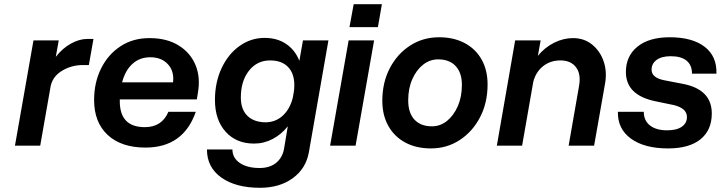

<svg xmlns="http://www.w3.org/2000/svg" viewBox="-20 -692 3423 912"><path d="M139 -500H259L245 -422Q277 -463 317 -485Q357 -507 394 -507H424L402 -383H373Q321 -383 276.5 -357Q232 -331 221 -285L171 0H51Z M427 -217Q427 -300 460 -366.5Q493 -433 552 -472Q611 -511 690 -511Q772 -511 828 -476.5Q884 -442 908.5 -383.5Q933 -325 920 -251L915 -220H549Q549 -216 549 -211Q549 -88 668 -88Q749 -88 780 -161H910Q851 9 671 9Q556 9 491.5 -51Q427 -111 427 -217ZM694 -420Q644 -420 609.5 -389Q575 -358 560 -301H802Q808 -354 777.5 -387Q747 -420 694 -420Z M1540 -500 1447 32Q1433 109 1370.5 154.5Q1308 200 1215 200Q1100 200 1031.5 151.5Q963 103 963 18H1084Q1084 58 1119 82Q1154 106 1213 106Q1261 106 1291 82Q1321 58 1329 16L1347 -92Q1317 -54 1275.5 -32Q1234 -10 1187 -10Q1102 -10 1051.5 -66.5Q1001 -123 1001 -217Q1001 -300 1032 -367Q1063 -434 1117 -473Q1171 -512 1237 -512Q1297 -512 1339.5 -483Q1382 -454 1402 -403L1419 -500ZM1124 -229Q1124 -173 1154.5 -142.5Q1185 -112 1240 -111Q1289 -111 1323.5 -143Q1358 -175 1371 -229L1376 -258Q1378 -273 1378 -288Q1378 -343 1348 -374Q1318 -405 1263 -405Q1201 -405 1162.5 -356Q1124 -307 1124 -229Z M1660 -672H1794L1775 -563H1640ZM1636 -500H1757L1669 0H1548Z M1796 -213Q1796 -300 1831.5 -368Q1867 -436 1928 -475.5Q1989 -515 2066 -515Q2135 -515 2187 -487.5Q2239 -460 2267.5 -409.5Q2296 -359 2296 -291Q2296 -204 2260.5 -135.5Q2225 -67 2164 -27Q2103 13 2027 13Q1957 13 1905 -15Q1853 -43 1824.5 -94Q1796 -145 1796 -213ZM2174 -289Q2174 -346 2144.5 -378Q2115 -410 2061 -410Q2022 -410 1990 -385Q1958 -360 1938.5 -316Q1919 -272 1919 -215Q1919 -156 1948.5 -124Q1978 -92 2032 -92Q2071 -92 2103 -117.5Q2135 -143 2154.5 -187.5Q2174 -232 2174 -289Z M2427 -500H2548L2535 -427Q2568 -467 2612 -489Q2656 -511 2702 -511Q2755 -511 2793 -480Q2831 -449 2847.5 -400Q2864 -351 2854 -295L2802 0H2681L2730 -281Q2741 -339 2716.5 -372Q2692 -405 2642 -405Q2594 -405 2559.5 -377.5Q2525 -350 2513 -303L2460 0H2340Z M3180 -193 3093 -211Q2953 -240 2953 -350Q2953 -426 3008 -470.5Q3063 -515 3161 -515Q3269 -515 3327.5 -469.5Q3386 -424 3383 -342H3267Q3267 -383 3241 -404Q3215 -425 3166 -425Q3123 -425 3099 -407.5Q3075 -390 3075 -361Q3075 -323 3134 -311L3227 -293Q3361 -266 3361 -153Q3361 -74 3307.5 -30.5Q3254 13 3153 13Q3041 13 2977 -33.5Q2913 -80 2915 -161H3038Q3038 -119 3067.5 -96Q3097 -73 3149 -73Q3194 -73 3218.5 -90Q3243 -107 3243 -136Q3243 -178 3180 -193Z"/></svg>

Font: Overused Grotesk SemiBold
Style: Italic
Weight: 600
Italic angle: -10°
Version: Version 0.003